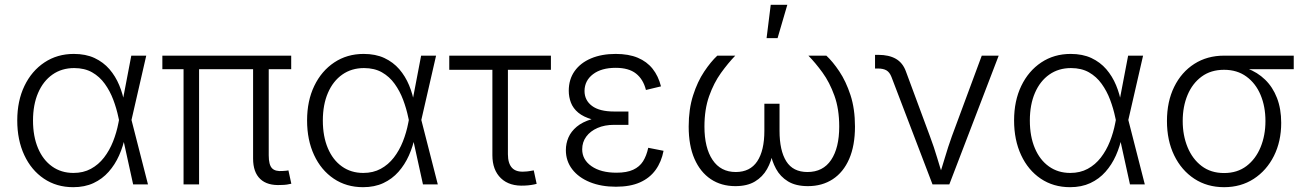

<svg xmlns="http://www.w3.org/2000/svg" viewBox="-20 -777 5491 809"><path d="M288.6 11.7Q218.3 11.7 165 -24.2Q111.8 -60.1 82.3 -123.5Q52.7 -187 52.7 -269.5Q52.7 -352.1 83 -415Q113.3 -478 167.2 -513.9Q221.2 -549.8 291 -549.8Q341.3 -549.8 378.4 -532.5Q415.5 -515.1 441.2 -485.4Q466.8 -455.6 482.4 -418Q498 -380.4 504.9 -339.8H527.8L533.7 -272.9L603.5 0H541L479 -282.2Q471.2 -319.8 457.3 -356.7Q443.4 -393.6 421.6 -423.8Q399.9 -454.1 368.2 -472.2Q336.4 -490.2 292.5 -490.2Q240.2 -490.2 201.2 -462.9Q162.1 -435.5 140.6 -385.7Q119.1 -335.9 119.1 -269Q119.1 -202.6 140.1 -152.8Q161.1 -103 199.5 -75.7Q237.8 -48.3 289.6 -48.3Q331.1 -48.3 363 -65.7Q395 -83 418.2 -113Q441.4 -143.1 456.3 -180.7Q471.2 -218.3 479 -258.8L533.2 -542.5H596.2L533.7 -270L528.3 -204.1H507.8Q499 -160.6 481.7 -121.8Q464.4 -83 437.7 -53Q411.1 -22.9 374 -5.6Q336.9 11.7 288.6 11.7Z M1164.6 2.4Q1106.9 5.9 1076.7 -22.7Q1046.4 -51.3 1046.4 -108.9V-520.5H1112.3V-122.6Q1112.3 -82.5 1126.2 -68.1Q1140.1 -53.7 1171.4 -56.6Q1181.2 -57.1 1185.8 -57.6Q1190.4 -58.1 1195.3 -59.1L1207.5 -2.9Q1200.2 -1 1189 0.7Q1177.7 2.4 1164.6 2.4ZM753.4 0V-520.5H818.8V0ZM664.1 -485.4V-542.5H1207V-485.4Z M1509.8 11.7Q1439.5 11.7 1386.2 -24.2Q1333 -60.1 1303.5 -123.5Q1273.9 -187 1273.9 -269.5Q1273.9 -352.1 1304.2 -415Q1334.5 -478 1388.4 -513.9Q1442.4 -549.8 1512.2 -549.8Q1562.5 -549.8 1599.6 -532.5Q1636.7 -515.1 1662.4 -485.4Q1688 -455.6 1703.6 -418Q1719.2 -380.4 1726.1 -339.8H1749L1754.9 -272.9L1824.7 0H1762.2L1700.2 -282.2Q1692.4 -319.8 1678.5 -356.7Q1664.6 -393.6 1642.8 -423.8Q1621.1 -454.1 1589.4 -472.2Q1557.6 -490.2 1513.7 -490.2Q1461.4 -490.2 1422.4 -462.9Q1383.3 -435.5 1361.8 -385.7Q1340.3 -335.9 1340.3 -269Q1340.3 -202.6 1361.3 -152.8Q1382.3 -103 1420.7 -75.7Q1459 -48.3 1510.7 -48.3Q1552.2 -48.3 1584.2 -65.7Q1616.2 -83 1639.4 -113Q1662.6 -143.1 1677.5 -180.7Q1692.4 -218.3 1700.2 -258.8L1754.4 -542.5H1817.4L1754.9 -270L1749.5 -204.1H1729Q1720.2 -160.6 1702.9 -121.8Q1685.5 -83 1658.9 -53Q1632.3 -22.9 1595.2 -5.6Q1558.1 11.7 1509.8 11.7Z M2191.4 4.9Q2127 8.8 2090.8 -25.9Q2054.7 -60.5 2054.7 -123V-482.9H1873V-542.5H2301.3V-482.9H2120.1V-127.4Q2120.1 -87.9 2137.9 -69.3Q2155.8 -50.8 2192.4 -54.2Q2199.7 -54.2 2210 -55.9Q2220.2 -57.6 2229 -59.1L2241.2 -2.4Q2231 0.5 2218 2.4Q2205.1 4.4 2191.4 4.9Z M2575.2 9.8Q2513.2 9.8 2465.6 -9.5Q2418 -28.8 2391.1 -63.7Q2364.3 -98.6 2364.3 -144.5Q2364.3 -172.4 2375.2 -197.8Q2386.2 -223.1 2410.2 -243.2Q2434.1 -263.2 2472.7 -274.7Q2511.2 -286.1 2566.4 -286.1H2627.9V-251H2567.9Q2527.8 -251 2497.6 -237.8Q2467.3 -224.6 2450.2 -201.4Q2433.1 -178.2 2433.1 -147.9Q2433.1 -104 2472.4 -76.7Q2511.7 -49.3 2577.6 -49.3Q2621.1 -49.3 2647.9 -61.8Q2674.8 -74.2 2689.5 -97.4Q2704.1 -120.6 2711.4 -154.3L2775.9 -141.6Q2767.1 -95.2 2742.4 -61Q2717.8 -26.9 2676.5 -8.5Q2635.3 9.8 2575.2 9.8ZM2566.9 -263.2Q2512.2 -263.2 2475.3 -273.7Q2438.5 -284.2 2416.7 -302.2Q2395 -320.3 2385.7 -344.2Q2376.5 -368.2 2376.5 -394.5Q2376.5 -442.4 2401.1 -477.3Q2425.8 -512.2 2470.5 -531Q2515.1 -549.8 2574.2 -549.8Q2628.9 -549.8 2667.2 -533.7Q2705.6 -517.6 2729.7 -487.3Q2753.9 -457 2765.1 -413.1L2701.7 -397.9Q2690.4 -442.9 2659.9 -467Q2629.4 -491.2 2574.2 -491.2Q2514.2 -491.2 2478.8 -464.4Q2443.4 -437.5 2442.9 -394Q2442.9 -354.5 2474.4 -330.8Q2505.9 -307.1 2568.4 -307.1H2627.9V-263.2Z M3078.6 7.3Q3019 7.3 2974.9 -22.2Q2930.7 -51.8 2906.2 -107.7Q2881.8 -163.6 2881.8 -243.7Q2881.8 -317.4 2900.4 -375.2Q2918.9 -433.1 2947 -475.1Q2975.1 -517.1 3002.4 -542.5H3078.1Q3047.9 -511.2 3017.8 -469.5Q2987.8 -427.7 2968 -372.1Q2948.2 -316.4 2948.2 -243.7Q2948.2 -154.3 2982.4 -103.3Q3016.6 -52.2 3080.1 -52.2Q3140.6 -52.2 3170.7 -97.4Q3200.7 -142.6 3200.7 -226.1V-339.8H3264.6V-226.1Q3264.6 -142.6 3293 -97.4Q3321.3 -52.2 3382.3 -52.2Q3447.8 -52.2 3481.9 -103Q3516.1 -153.8 3516.1 -243.7Q3516.1 -317.9 3495.8 -374Q3475.6 -430.2 3445.6 -471.4Q3415.5 -512.7 3386.2 -542.5H3461.9Q3488.8 -517.6 3516.6 -476.1Q3544.4 -434.6 3563.5 -376.5Q3582.5 -318.4 3582.5 -243.7Q3582.5 -163.6 3558.1 -107.4Q3533.7 -51.3 3489 -22Q3444.3 7.3 3384.3 7.3Q3333 7.3 3300.3 -12.7Q3267.6 -32.7 3249.8 -65.7Q3231.9 -98.6 3225.1 -138.2H3237.3Q3230.5 -97.2 3211.9 -64.5Q3193.4 -31.7 3160.9 -12.2Q3128.4 7.3 3078.6 7.3ZM3210 -616.2 3227.5 -756.8H3297.4L3256.3 -616.2Z M3909.2 0 3736.3 -452.6Q3728.5 -472.7 3715.1 -480.5Q3701.7 -488.3 3679.2 -488.3H3667V-545.9H3680.7Q3725.6 -545.9 3754.6 -529.3Q3783.7 -512.7 3796.9 -476.6L3898.4 -202.6Q3915.5 -157.2 3928.7 -112.5Q3941.9 -67.9 3956.1 -24.9H3933.6Q3948.2 -67.9 3961.4 -112.8Q3974.6 -157.7 3990.7 -202.6L4116.7 -542.5H4188L3980 0Z M4488.8 11.7Q4418.5 11.7 4365.2 -24.2Q4312 -60.1 4282.5 -123.5Q4252.9 -187 4252.9 -269.5Q4252.9 -352.1 4283.2 -415Q4313.5 -478 4367.4 -513.9Q4421.4 -549.8 4491.2 -549.8Q4541.5 -549.8 4578.6 -532.5Q4615.7 -515.1 4641.4 -485.4Q4667 -455.6 4682.6 -418Q4698.2 -380.4 4705.1 -339.8H4728L4733.9 -272.9L4803.7 0H4741.2L4679.2 -282.2Q4671.4 -319.8 4657.5 -356.7Q4643.6 -393.6 4621.8 -423.8Q4600.1 -454.1 4568.4 -472.2Q4536.6 -490.2 4492.7 -490.2Q4440.4 -490.2 4401.4 -462.9Q4362.3 -435.5 4340.8 -385.7Q4319.3 -335.9 4319.3 -269Q4319.3 -202.6 4340.3 -152.8Q4361.3 -103 4399.7 -75.7Q4438 -48.3 4489.7 -48.3Q4531.2 -48.3 4563.2 -65.7Q4595.2 -83 4618.4 -113Q4641.6 -143.1 4656.5 -180.7Q4671.4 -218.3 4679.2 -258.8L4733.4 -542.5H4796.4L4733.9 -270L4728.5 -204.1H4708Q4699.2 -160.6 4681.9 -121.8Q4664.6 -83 4637.9 -53Q4611.3 -22.9 4574.2 -5.6Q4537.1 11.7 4488.8 11.7Z M5137.7 11.7Q5066.4 11.7 5012.2 -23.9Q4958 -59.6 4927.5 -122.3Q4897 -185.1 4897 -267.1Q4897 -349.1 4927.5 -411.1Q4958 -473.1 5012.2 -507.8Q5066.4 -542.5 5137.7 -542.5H5431.2V-485.4H5202.1L5137.7 -482.9Q5082 -482.9 5043.2 -454.3Q5004.4 -425.8 4983.9 -377Q4963.4 -328.1 4963.4 -267.1Q4963.4 -206.5 4983.9 -156.7Q5004.4 -106.9 5043.2 -77.4Q5082 -47.9 5137.7 -47.9Q5193.4 -47.9 5232.2 -77.4Q5271 -106.9 5291.5 -156.7Q5312 -206.5 5312 -267.1Q5312 -328.1 5291.5 -377Q5271 -425.8 5231.9 -454.3Q5192.9 -482.9 5137.7 -482.9V-505.4Q5189.9 -505.4 5234.1 -489Q5278.3 -472.7 5310.5 -441.4Q5342.8 -410.2 5360.6 -364.3Q5378.4 -318.4 5378.4 -259.3Q5378.4 -181.2 5347.7 -119.9Q5316.9 -58.6 5262.7 -23.4Q5208.5 11.7 5137.7 11.7Z"/></svg>

Font: Inter 16pt Light
Style: Regular
Weight: 300
Version: Version 4.001;git-66647c0bb